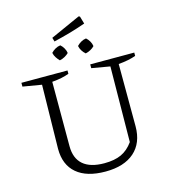

<svg xmlns="http://www.w3.org/2000/svg" viewBox="-136 -1058 1038 1175"><g transform="rotate(-15 383.5 -471.0)"><path d="M387 9Q268 9 204.5 -45Q141 -99 141 -200L148 -605L29 -625V-649H321V-628Q300 -620 274 -614.5Q248 -609 213 -606V-198Q213 -121 258.5 -81.5Q304 -42 393 -42Q458 -42 501 -62Q544 -82 576 -127L581 -605L465 -625V-649H744V-628Q722 -620 695 -614.5Q668 -609 634 -606L635 -211Q635 -106 570 -48.5Q505 9 387 9ZM290 -841 283 -866 472 -951 480 -948 494 -900Q443 -882 392 -867.5Q341 -853 290 -841ZM292 -721Q281 -732 271.5 -746.5Q262 -761 259 -777Q270 -789 285.5 -798Q301 -807 318 -809Q330 -799 339 -783.5Q348 -768 350 -752Q339 -741 323.5 -732.5Q308 -724 292 -721ZM456 -721Q443 -732 434 -746.5Q425 -761 422 -777Q433 -789 448.5 -798Q464 -807 481 -809Q493 -799 502 -783.5Q511 -768 513 -752Q503 -741 487 -732.5Q471 -724 456 -721Z"/></g></svg>

Font: Piazzolla 24pt Light
Style: Regular
Weight: 300
Designer: Juan Pablo del Peral
Foundry: Huerta Tipografica
Version: Version 2.005